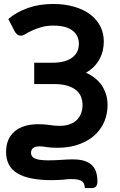

<svg xmlns="http://www.w3.org/2000/svg" viewBox="-20 -751 606 970"><path d="M408.7 199.2Q407.7 173.3 392.6 163.6Q377.4 153.8 342.3 153.8Q327.1 153.8 320.8 154.3Q317.9 154.3 311 155.3Q304.2 156.2 300.8 156.7Q291 157.2 276.4 158.2Q258.8 159.2 243.7 159.2Q123 159.2 66.9 124Q10.7 89.8 10.7 16.6Q10.7 -49.8 53.7 -86.9Q96.2 -123.5 173.3 -123.5Q202.6 -123.5 230 -119.6Q255.4 -115.2 280.8 -115.2Q310.1 -115.2 331.5 -123Q353.5 -130.4 367.7 -144.5Q382.8 -159.7 389.6 -178.2Q397 -197.3 397 -220.2Q397 -246.1 387.2 -267.1Q377.9 -286.6 358.4 -300.3Q337.4 -314 314 -319.8Q285.6 -326.2 255.4 -326.2H152.8V-434.1H246.1Q308.1 -434.1 343.3 -459Q378.4 -483.9 378.4 -530.3Q378.4 -572.3 345.7 -597.2Q312.5 -621.6 249.5 -621.6Q214.4 -621.6 187 -613.3Q159.2 -605 141.6 -596.7Q120.1 -586.4 108.9 -579.1Q95.2 -570.8 85 -570.8Q74.7 -570.8 67.9 -576.2Q61 -581.5 55.2 -590.8L22 -654.8Q62 -689.9 121.6 -710.9Q178.2 -731 250 -731Q307.1 -731 355.5 -716.8Q402.3 -703.1 436 -678.2Q468.3 -653.3 486.8 -618.2Q504.4 -583 504.4 -541.5Q504.4 -491.2 481.9 -450.7Q459 -409.2 414.6 -383.8Q439 -372.6 459 -356.9Q480 -340.3 493.7 -320.3Q507.8 -298.8 515.6 -274.4Q523.4 -249.5 523.4 -219.2Q523.4 -179.2 508.3 -139.6Q491.2 -99.1 461.4 -70.8Q430.7 -41.5 381.8 -22.9Q335 -4.4 268.6 -4.4Q255.4 -4.4 238.8 -5.4Q227.5 -5.9 215.8 -7.8Q213.4 -8.3 206.5 -9.3Q199.7 -10.3 196.8 -10.7Q185.1 -11.7 180.2 -11.7Q158.2 -11.7 147 -2.9Q136.7 5.4 136.7 21Q136.7 30.8 141.1 37.6Q145 44.4 154.8 48.8Q165.5 54.7 182.1 56.6Q200.7 59.1 223.6 59.1Q252.9 59.1 289.6 56.6Q325.2 54.2 346.7 54.2Q383.8 54.2 407.2 62Q430.7 69.8 445.3 84.5Q460 99.1 465.8 119.1Q472.2 141.1 472.2 163.1Q472.2 171.4 471.7 175.3Q471.2 178.7 467.8 187Q464.8 192.4 459.5 195.3Q453.1 199.2 443.4 199.2Z"/></svg>

Font: Lato-SemiBold
Style: Bold
Weight: 500
Designer: Lukasz Dziedzic with Adam Twardoch and Botio Nikoltchev
Foundry: tyPoland Lukasz Dziedzic
Version: ""